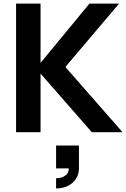

<svg xmlns="http://www.w3.org/2000/svg" viewBox="-20 -740 706 1075"><path d="M70 0H207V-328L494 0H666L346 -365L647 -720H481L207 -388V-720H70ZM294 258V315C369 315 422 268.5 422 203V75H294V203H365C365 249 317 258 294 258Z"/></svg>

Font: Vela Sans ExtBd
Style: Regular
Weight: 800
Designer: Principal design: Mikhail Sharanda - project Manrope.
Design modification: Ravid Balaliev
Foundry: Mikhail Sharanda
Version: Version 1.001